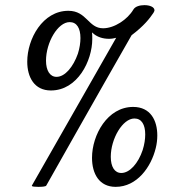

<svg xmlns="http://www.w3.org/2000/svg" viewBox="-20 -722 710 747"><path d="M577 -672C579 -676 581 -679 581 -682C581 -695 562 -702 542 -702C524 -702 506 -697 499 -685C476 -646 425 -612 381 -612C323 -612 318 -680 246 -680C146 -680 86 -571 86 -482C86 -421 114 -370 178 -370C282 -370 339 -486 339 -570C339 -579 339 -588 338 -596C357 -577 382 -571 404 -571C415 -571 425 -573 432 -575L104 0C104 0 104 1 104 1C104 4 116 5 129 5C143 5 158 4 160 0C160 0 371 -374 492 -585C540 -621 563 -651 577 -672ZM586 -146C590 -162 592 -179 592 -195C592 -253 566 -306 498 -306C398 -306 338 -197 338 -108C338 -46 366 5 430 5C513 5 568 -72 586 -146ZM283 -513C265 -462 233 -423 200 -423C174 -423 159 -448 159 -486C159 -557 205 -636 251 -636C279 -636 293 -612 293 -574C293 -556 290 -535 283 -513ZM535 -138C518 -87 485 -49 452 -49C426 -49 411 -73 411 -112C411 -182 457 -261 503 -261C531 -261 545 -237 545 -199C545 -181 542 -160 535 -138Z"/></svg>

Font: Playball
Style: Regular
Weight: 400
Designer: Robert E. Leuschke
Foundry: Robert E. Leuschke
Version: Version 1.001